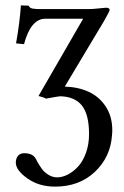

<svg xmlns="http://www.w3.org/2000/svg" viewBox="-20 -464 462 718"><path d="M108.9 -431.2Q113.8 -430.2 123 -430.2H313Q327.1 -430.2 334 -431.2L376 -435.1Q390.1 -435.1 390.1 -426.8Q390.1 -422.4 370.1 -387.2L222.2 -140.1Q272.5 -138.7 311.8 -120.6Q351.1 -102.5 375.2 -65.9Q399.4 -29.3 399.9 21Q399.9 34.2 398.9 41Q393.6 123 335 178.5Q276.4 233.9 186 233.9Q125.5 233.9 82.3 203.1Q39.1 172.4 39.1 144Q39.1 129.9 46.6 119.6Q54.2 109.4 69.8 108.9Q87.9 108.9 99.6 115.2Q111.3 121.6 118.2 138.2Q128.9 157.2 137 168.2Q145 179.2 160.4 189.2Q175.8 199.2 193.8 199.2Q212.9 199.2 233.2 189Q253.4 178.7 271.5 159.4Q289.6 140.1 301.3 108.2Q313 76.2 313 37.1Q313 -34.7 286.9 -68.6Q260.7 -102.5 205.1 -104Q200.2 -104 151.9 -95.2Q142.6 -100.6 124 -105L291 -394H149.9Q95.2 -394 69.8 -298.8L40 -301.8Q54.2 -381.8 58.1 -443.8L86.9 -442.9Q91.8 -431.2 108.9 -431.2Z"/></svg>

Font: Common Serif News
Style: Regular
Weight: 450
Designer: Philipp H. Poll, Khaled Hosny
Foundry: Stefan Peev, Context Ltd.
Version: Version 1.026